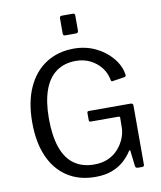

<svg xmlns="http://www.w3.org/2000/svg" viewBox="-101 -1034 942 1124"><g transform="rotate(-10 369.5 -472.0)"><path d="M375 10Q279 10 209 -35.5Q139 -81 102 -165.5Q65 -250 65 -368Q65 -489 104 -575Q143 -661 214 -706.5Q285 -752 379 -752Q449 -752 507.5 -724Q566 -696 604.5 -650Q643 -604 651 -552Q652 -544 650.5 -541Q649 -538 643 -536L571 -525Q566 -524 563.5 -526.5Q561 -529 560 -535Q553 -575 528 -607.5Q503 -640 464.5 -659.5Q426 -679 378 -679Q310 -679 262 -644.5Q214 -610 189.5 -541.5Q165 -473 165 -374Q165 -270 189.5 -200.5Q214 -131 262.5 -97Q311 -63 380 -63Q429 -63 465 -79.5Q501 -96 525 -123.5Q549 -151 562 -182.5Q575 -214 576 -244L577 -304Q579 -314 567 -314H404Q398 -314 395.5 -316.5Q393 -319 393 -325V-368Q393 -377 403 -377H651Q658 -377 662 -373.5Q666 -370 666 -364V-13Q666 -6 663 -3Q660 0 654 0H631Q624 0 619.5 -2Q615 -4 613 -12L602 -105Q601 -109 598.5 -109Q596 -109 593 -104Q574 -74 545 -48Q516 -22 474 -6Q432 10 375 10ZM422 -941V-853Q422 -844 418.5 -840.5Q415 -837 404 -837H346Q337 -837 334 -840Q331 -843 331 -851V-940Q331 -954 343 -954H411Q422 -954 422 -941Z"/></g></svg>

Font: Libre Franklin
Style: Regular
Weight: 400
Designer: Pablo Impallari, Rodrigo Fuenzalida, Nhung Nguyen
Foundry: Impallari Type
Version: Version 3.000